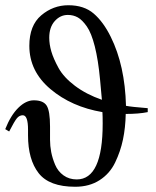

<svg xmlns="http://www.w3.org/2000/svg" viewBox="-20 -703 594 733"><path d="M544 -290V-275Q510 -268 460 -268Q459 -216 449.5 -170.5Q440 -125 419.5 -82.5Q399 -40 360 -15Q321 10 267 10Q168 10 127.5 -42Q87 -94 87 -186V-208Q87 -263 67 -263Q54 -263 44.5 -251.5Q35 -240 15 -201L0 -210Q21 -263 50 -291.5Q79 -320 109 -320Q145 -320 158 -300Q171 -280 171 -220V-169Q171 -146 175.5 -122.5Q180 -99 190.5 -74Q201 -49 222.5 -33.5Q244 -18 273 -18Q372 -18 372 -231Q372 -261 371 -275Q253 -295 172.5 -363Q92 -431 92 -528Q92 -606 137.5 -644.5Q183 -683 241 -683Q301 -683 338 -651Q375 -619 403 -562Q457 -453 461 -299Q481 -295 544 -290ZM369 -322 362 -399Q355 -474 342 -525.5Q329 -577 311.5 -602Q294 -627 277 -636.5Q260 -646 239 -646Q210 -646 189 -622.5Q168 -599 168 -559Q168 -534 176 -506.5Q184 -479 203.5 -443.5Q223 -408 266 -375.5Q309 -343 369 -322Z"/></svg>

Font: STIX Math
Style: Regular
Weight: 400
Designer: MicroPress Inc., with final additions and corrections provided by Coen Hoffman, Elsevier (retired)
Version: Version 1.1.1